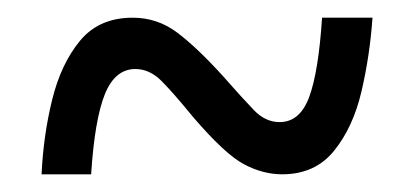

<svg xmlns="http://www.w3.org/2000/svg" viewBox="-20 -465 465 217"><path d="M27 -268Q29 -312 39 -352.5Q49 -393 70.5 -419Q92 -445 130 -445Q158 -445 180.5 -428Q203 -411 232 -379Q254 -354 267 -340.5Q280 -327 296 -327Q319 -327 329.5 -355.5Q340 -384 344 -445H401Q398 -402 388.5 -361.5Q379 -321 357.5 -294.5Q336 -268 299 -268Q277 -268 255.5 -279.5Q234 -291 198 -333Q176 -360 162.5 -373.5Q149 -387 133 -387Q110 -387 98.5 -358.5Q87 -330 83 -268Z"/></svg>

Font: Noto Serif Tamil ExtraCondensed Medium
Style: Regular
Weight: 500
Width: 2
Designer: Indian Type Foundry, Tom Grace, and the Monotype Design Team
Foundry: Monotype Imaging Inc.
Version: Version 2.004; ttfautohint (v1.8.4.7-5d5b)